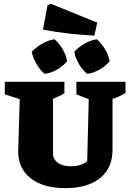

<svg xmlns="http://www.w3.org/2000/svg" viewBox="-20 -962 676 993"><path d="M319 11Q203 11 138.5 -40Q74 -91 74 -178L82 -449L5 -474V-539H313V-480Q288 -464 254 -451V-168Q254 -139 279 -120.5Q304 -102 346 -102Q399 -102 431 -128L439 -449L375 -474V-539H629V-480Q610 -470 590.5 -461Q571 -452 562 -451V-188Q562 -93 497.5 -41Q433 11 319 11ZM468 -778Q402 -781 335.5 -788.5Q269 -796 202 -809L226 -936L244 -942L483 -845ZM211 -580Q187 -600 169 -631Q151 -662 144 -694Q167 -718 198 -736Q229 -754 262 -759Q287 -737 304.5 -707Q322 -677 327 -645Q306 -620 275 -602Q244 -584 211 -580ZM431 -580Q406 -600 388 -631Q370 -662 364 -694Q386 -718 417 -736Q448 -754 481 -759Q505 -737 523.5 -707Q542 -677 547 -645Q526 -620 494.5 -602Q463 -584 431 -580Z"/></svg>

Font: Piazzolla SC ExtraBold
Style: Regular
Weight: 800
Designer: Juan Pablo del Peral
Foundry: Huerta Tipografica
Version: Version 1.330